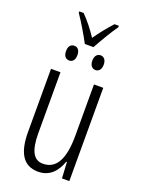

<svg xmlns="http://www.w3.org/2000/svg" viewBox="-164 -946 759 1029"><g transform="rotate(20 216.0 -431.5)"><path d="M191 -719H240C266 -766 300 -824 329 -865V-873H304C268 -833 244 -803 216 -763C190 -803 156 -845 128 -873H103V-865C131 -825 165 -767 191 -719ZM142 -607C159 -607 174 -619 174 -649C174 -679 159 -691 142 -691C124 -691 109 -679 109 -649C109 -619 124 -607 142 -607ZM292 -607C308 -607 324 -619 324 -649C324 -679 308 -691 292 -691C275 -691 259 -679 259 -649C259 -619 275 -607 292 -607ZM364 -532H311V-240C311 -103 273 -39 198 -39C146 -39 120 -84 120 -185V-532H66V-173C66 -56 102 10 189 10C257 10 294 -37 313 -92H317L322 0H364Z"/></g></svg>

Font: Noto Sans UI Condensed Light
Style: Regular
Weight: 300
Width: 3
Designer: Monotype Design Team
Foundry: Monotype Imaging Inc.
Version: Version 1.901